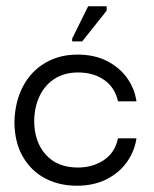

<svg xmlns="http://www.w3.org/2000/svg" viewBox="-20 -582 492 612"><path d="M225 10Q168 10 123 -14Q78 -38 52 -84Q26 -130 26 -195Q28 -259 53.5 -307Q79 -355 124 -381.5Q169 -408 227 -408Q281 -408 321 -387.5Q361 -367 385 -333.5Q409 -300 415 -259H356Q347 -302 313 -326.5Q279 -351 229 -351Q186 -351 155 -331.5Q124 -312 107 -277.5Q90 -243 89 -198Q89 -130 126 -89Q163 -48 228 -48Q276 -48 311.5 -72Q347 -96 356 -141H415Q409 -100 384.5 -65.5Q360 -31 319.5 -10.5Q279 10 225 10ZM242 -450H210V-459L261 -562H320V-548Z"/></svg>

Font: Darker Grotesque Light Medium
Style: Regular
Weight: 500
Version: Version 1.000;gftools[0.9.28]